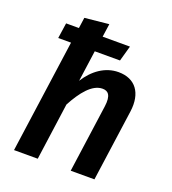

<svg xmlns="http://www.w3.org/2000/svg" viewBox="-137 -855 856 958"><g transform="rotate(20 291.0 -376.5)"><path d="M405 -544C334 -544 274 -500 234 -436L257 -601H391L414 -683H269L279 -753L151 -740L143 -683H75L63 -601H131L47 0H173L215 -303C255 -378 303 -439 358 -439C387 -439 407 -422 398 -359L348 0H474L527 -380C541 -482 494 -544 405 -544Z"/></g></svg>

Font: Fira Sans Medium
Style: Italic
Weight: 500
Italic angle: -8°
Designer: bBox Type GmbH & Carrois Corporate GbR & Edenspiekermann AG
Foundry: bBox Type GmbH & Carrois Corporate GbR & Edenspiekermann AG
Version: Version 4.301;PS 004.301;hotconv 1.0.88;makeotf.lib2.5.64775